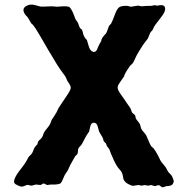

<svg xmlns="http://www.w3.org/2000/svg" viewBox="-20 -793 805 820"><path d="M397.5 -252Q393.1 -269 380.9 -269Q368.7 -269 365.2 -251.5Q361.8 -233.9 360.8 -231.4Q359.9 -229 354.5 -222.2Q349.1 -215.3 339.4 -195.8Q330.1 -175.8 321.8 -168Q313 -160.6 313 -148.9Q313 -137.2 308.1 -132.3Q303.2 -127 301.8 -127L291 -107.9Q278.8 -88.4 269 -64Q267.1 -61 262.7 -55.2Q255.4 -45.4 249.5 -29.8Q243.7 -14.2 236.8 -8.8Q224.6 -4.9 214.8 -4.9H196.8L182.1 -2.9Q179.7 -2.9 174.8 -5.9Q169.9 -8.8 167 -9.3Q164.1 -9.8 160.2 -6.8Q156.2 -3.9 153.8 -2.9L132.8 -4.9L115.2 0Q110.8 0 104 -2.4Q97.2 -4.9 89.4 -1Q82 2.9 74.2 3.9Q66.4 4.9 46.4 -6.3Q25.9 -17.6 70.8 -73.7Q88.9 -96.7 95.7 -110.4Q102.5 -124 104 -125Q105 -126 109.4 -129.9Q118.2 -137.7 123 -152.3Q127.9 -167 139.2 -175.8Q140.1 -177.7 141.1 -182.6Q142.1 -187.5 143.6 -189.5Q145 -191.9 151.4 -197.3Q160.6 -205.1 164.1 -216.8Q167 -228.5 179.7 -243.2Q192.4 -257.8 195.8 -268.1Q199.2 -278.3 202.1 -283.2Q205.1 -288.1 211.9 -297.9Q221.2 -311 231 -333L267.1 -387.2Q283.2 -411.1 282.2 -419.4Q281.2 -427.7 274.4 -437.5Q266.1 -448.7 263.7 -456.5Q261.7 -464.8 245.1 -485.8Q228.5 -506.8 185.5 -580.6Q143.1 -654.3 132.3 -670.9Q121.6 -687.5 113.8 -692.9Q110.8 -696.8 105 -708Q99.1 -719.2 94.2 -723.6Q88.9 -728 85 -734.9Q73.2 -755.4 90.3 -766.1Q107.4 -777.3 128.4 -771.5Q149.9 -766.1 152.3 -765.1Q154.8 -764.2 176.8 -765.1Q198.7 -766.1 201.2 -766.1L225.1 -764.2Q239.3 -766.1 255.9 -766.1Q272.5 -766.1 277.8 -761.7Q282.2 -756.8 287.1 -748Q292 -739.3 296.4 -726.6Q300.8 -713.9 302.7 -710.4Q304.7 -707 307.1 -704.1Q309.1 -701.2 311 -698.7Q313.5 -695.3 316.9 -684.6Q320.3 -673.8 324.2 -670.9Q328.1 -668 330.1 -666Q332 -662.1 335.4 -647.9Q338.9 -633.8 351.1 -622.1Q353 -617.2 358.9 -596.2Q364.7 -575.2 377.9 -571.8Q379.9 -569.8 383.3 -571.8Q386.7 -573.2 387.7 -573.2Q388.7 -573.2 391.6 -577.1Q394 -581.1 394.5 -581.5Q395 -582 398.9 -592.3Q402.8 -602.5 412.1 -617.2Q412.1 -629.4 432.1 -649.4Q436 -654.3 440.4 -668Q444.3 -681.6 447.3 -684.6Q456.1 -692.4 456.1 -695.8Q460.9 -704.1 469.7 -728.5Q478.5 -752.9 487.3 -760.7Q495.6 -768.6 522.9 -768.1L539.1 -764.2L568.8 -769L585.9 -766.1Q601.6 -768.1 627 -768.1L641.1 -771Q643.1 -771 647.5 -769.5Q651.9 -768.1 655.8 -769.5Q660.2 -771 669.9 -771Q679.7 -771 683.6 -763.7Q691.4 -747.6 665 -715.3Q639.2 -683.1 636.2 -674.8Q632.3 -663.6 626.5 -659.2Q620.6 -654.3 611.8 -628.9Q607.9 -623 601.6 -615.7Q595.2 -608.4 578.6 -582Q562 -555.7 557.1 -543Q547.9 -519.5 537.1 -514.2Q509.8 -476.1 509.8 -465.8Q507.8 -464.8 505.4 -460.4Q501.5 -453.6 491.7 -440.4Q481.9 -427.2 482.4 -417.5Q483.4 -408.2 494.1 -392.6Q504.9 -377 511.7 -367.7Q518.6 -358.4 523.9 -349.6Q530.3 -340.8 534.2 -335Q538.1 -330.1 540 -323.2Q542 -316.4 543.5 -313.5Q544.9 -310.5 549.3 -307.6Q553.7 -304.2 556.2 -301.8Q558.1 -298.8 559.1 -291.5Q560.1 -284.2 569.3 -274.4Q578.6 -264.2 580.6 -252Q583 -239.7 592.8 -230Q602.1 -219.7 604.5 -214.8Q606.9 -210 613.8 -193.4Q620.6 -176.8 624 -171.4Q627.4 -166 636.2 -159.2Q651.4 -138.2 665 -107.9Q670.9 -98.1 678.7 -89.8Q686.5 -81.1 691.9 -71.3Q696.3 -61.5 699.2 -58.1L707.5 -49.3Q712.9 -43.9 714.8 -40L721.2 -23.9Q721.2 -22.9 721.7 -20.5Q722.2 -18.1 721.7 -16.6Q721.2 -15.1 720.7 -13.2Q716.8 2 690.9 2Q674.8 7.8 672.4 6.8Q669.9 5.9 664.6 1Q659.2 -3.9 651.4 -1Q644 2 642.1 2L624 -2.9L613.8 0L601.6 -2Q599.1 -2 597.2 -2.4Q595.7 -2.9 591.8 -1.5Q587.9 0 585.9 0L570.8 -2.9Q569.3 -2.9 556.6 -0.5Q543.9 2 542 -1Q507.3 -12.2 505.4 -37.6Q503.4 -56.2 491.2 -68.8Q478.5 -81.5 465.3 -110.8Q452.1 -140.1 450.2 -146.5Q448.2 -153.3 446.3 -156.2Q444.3 -159.2 440.9 -163.6Q437 -168 436 -169.9Q435.1 -171.9 434.6 -175.3Q433.6 -180.7 427.7 -185.1Q421.9 -189.5 421.4 -196.3Q420.4 -203.1 412.6 -215.3Q404.3 -228 403.3 -231.4Q402.3 -234.9 397.5 -252Z"/></svg>

Font: AntiqueNobleBold
Style: Bold
Weight: 700
Version: Version 001.000